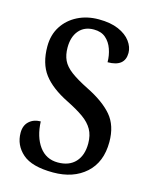

<svg xmlns="http://www.w3.org/2000/svg" viewBox="-111 -798 702 882"><g transform="rotate(15 239.5 -357.0)"><path d="M227 10Q126 10 81 -29.5Q36 -69 36 -128Q36 -163 57.5 -182.5Q79 -202 112 -202Q115 -129 147.5 -84.5Q180 -40 236 -40Q290 -40 319.5 -72Q349 -104 349 -160Q349 -199 333.5 -226.5Q318 -254 287 -276Q256 -298 208 -322Q127 -362 89.5 -412Q52 -462 52 -543Q52 -598 78 -638.5Q104 -679 148.5 -701.5Q193 -724 249 -724Q305 -724 343 -707.5Q381 -691 400.5 -664.5Q420 -638 420 -610Q420 -544 338 -544Q338 -576 327.5 -606Q317 -636 295.5 -654.5Q274 -673 239 -673Q194 -673 168.5 -643Q143 -613 143 -562Q143 -527 155 -501.5Q167 -476 197 -453.5Q227 -431 279 -405Q360 -365 400.5 -317.5Q441 -270 441 -192Q441 -96 382 -43Q323 10 227 10Z"/></g></svg>

Font: Noto Serif Armenian Condensed Medium
Style: Regular
Weight: 500
Width: 3
Designer: Monotype Design Team
Foundry: Monotype Imaging Inc.
Version: Version 2.008; ttfautohint (v1.8.4.7-5d5b)